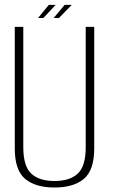

<svg xmlns="http://www.w3.org/2000/svg" viewBox="-20 -788 476 812"><path d="M210.5 5Q129.5 5 86 -31.8Q42.5 -68.5 42.5 -160V-674.5H78.5V-166Q78.5 -85 112.2 -53.8Q146 -22.5 210.5 -22.5Q275 -22.5 308.8 -53.8Q342.5 -85 342.5 -166V-674.5H378.5V-160Q378.5 -68.5 335 -31.8Q291.5 5 210.5 5ZM207 -712 253.5 -767.5H283.5L229.5 -712ZM141 -712 186.5 -767.5H215.5L163.5 -712Z"/></svg>

Font: Anybody ExtraLight
Style: Regular
Weight: 200
Designer: Tyler Finck
Foundry: Etcetera Type Company
Version: Version 1.010; ttfautohint (v1.8.3) -l 8 -r 50 -G 200 -x 14 